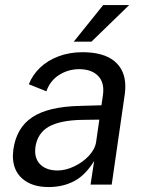

<svg xmlns="http://www.w3.org/2000/svg" viewBox="-20 -746 594 776"><path d="M302.5 -318 390 -320.5 396 -361.5Q397.5 -372 397.5 -381.5Q397.5 -422 371.2 -444.2Q345 -466.5 299 -466.5Q255 -466 218.8 -443Q182.5 -420 167.5 -377L96.5 -405.5Q111.5 -443.5 142.2 -472.8Q173 -502 217 -518.5Q261 -535 313.5 -535Q399 -535 442.8 -498.5Q486.5 -462 486.5 -397Q486.5 -380.5 484.5 -366.5L431.5 0H346L360.5 -95.5Q325 -37.5 279.5 -13.8Q234 10 176.5 10Q109.5 10 70.8 -23.5Q32 -57 32 -116.5Q32 -124 34 -142Q46.5 -230 110.8 -272.5Q175 -315 302.5 -318ZM122 -136.5Q122 -99 146.5 -78Q171 -57 213 -57Q245.5 -57 280.5 -73.8Q315.5 -90.5 340 -117.2Q364.5 -144 368.5 -172.5L381.5 -262.5L309 -261.5Q222 -259.5 176.8 -233.8Q131.5 -208 123 -151Q122 -141 122 -136.5ZM502 -725.5 349.5 -577.5H278L397 -725.5Z"/></svg>

Font: 1883 Sans
Style: Italic
Weight: 400
Italic angle: -8°
Designer: 1883 Sans project is a fork of Public Sans.
Version: Version 1.009